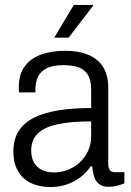

<svg xmlns="http://www.w3.org/2000/svg" viewBox="-20 -743 527 775"><path d="M183 12Q153 12 126 4Q99 -4 78.5 -21Q58 -38 46 -65.5Q34 -93 34 -131Q34 -180 55 -213.5Q76 -247 116.5 -267.5Q157 -288 215.5 -297.5Q274 -307 348 -307V-381Q348 -413 338 -435Q328 -457 303.5 -468.5Q279 -480 236 -480Q191 -480 166.5 -466.5Q142 -453 132.5 -431Q123 -409 123 -383V-370H57Q56 -374 56 -379Q56 -384 56 -391Q56 -443 80 -475.5Q104 -508 146.5 -523Q189 -538 243 -538Q298 -538 337 -521.5Q376 -505 396.5 -472Q417 -439 417 -388V-82Q417 -63 424 -55.5Q431 -48 443 -48H482V-3Q468 3 452 7Q436 11 419 11Q394 11 380 0Q366 -11 360 -30Q354 -49 352 -72H346Q329 -46 304.5 -27.5Q280 -9 249.5 1.5Q219 12 183 12ZM199 -47Q226 -47 252.5 -57Q279 -67 300.5 -86Q322 -105 335 -132.5Q348 -160 348 -194V-253Q264 -253 210.5 -241Q157 -229 131.5 -203Q106 -177 106 -136Q106 -105 118 -85.5Q130 -66 150.5 -56.5Q171 -47 199 -47ZM199 -591 278 -723H355L356 -720L257 -591Z"/></svg>

Font: Archivo SemiCondensed Light
Style: Regular
Weight: 300
Width: 4
Designer: Hector Gatti
Foundry: Omnibus-Type
Version: Version 2.001